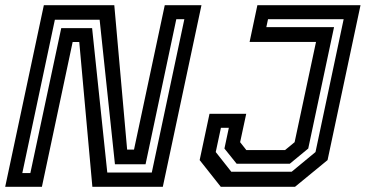

<svg xmlns="http://www.w3.org/2000/svg" viewBox="-32 -720 1410 740"><path d="M54 -53H85L204 -611.5H323L381.5 -55H553L678.5 -646H647.5L529 -87H411L352 -644H179.5ZM-12 0 137 -700H408.5L458 -143.5H484.5L603 -700H744.5L595.5 0H324L273.5 -558H248L129.5 0ZM819 0 737.5 -103 775.5 -281.5H917L893.5 -172L917.5 -141.5H1066.5L1103.5 -172L1186 -558.5H930L960 -700H1357.5L1230.5 -103L1105 0ZM859.5 -58H1092L1184 -134L1292.5 -646H1001L994.5 -615.5H1255.5L1156 -147.5L1085 -89H880L833 -147.5L850 -227.5H819.5L799.5 -134Z"/></svg>

Font: Tourney SemiBold
Style: Italic
Weight: 600
Italic angle: -12°
Version: Version 1.015